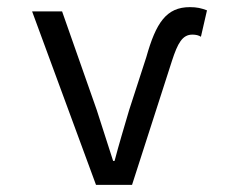

<svg xmlns="http://www.w3.org/2000/svg" viewBox="-20 -518 640 538"><path d="M249 0H350L462 -348C478 -397 491 -421 519 -421C529 -421 537 -419 543 -415L560 -489C544 -495 532 -498 512 -498C446 -498 417 -454 390 -358L342 -210C328 -162 313 -113 301 -67H297C282 -113 266 -163 251 -210L154 -486H70Z"/></svg>

Font: Hasklig
Style: Regular
Weight: 400
Monospace: yes
Designer: Paul D. Hunt, Teo Tuominen
Foundry: Adobe Systems Incorporated
Version: Version 2.030;PS 1.0;hotconv 16.6.51;makeotf.lib2.5.65220